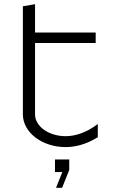

<svg xmlns="http://www.w3.org/2000/svg" viewBox="-20 -695 541 915"><path d="M242 125H277L247 200H276L310 115V65H242ZM89 -150C89 -63.9 180.4 6 293 6C341.9 6 394.5 -9 446 -41V-104.1C392.5 -63.1 338.8 -46 293 -46C212.4 -46 147 -92.6 147 -150V-490H436V-540H147V-675L89 -665Z"/></svg>

Font: Resamitz
Style: Regular
Weight: 500
Designer: gluk
Foundry: gluk
Version: Version 0.047